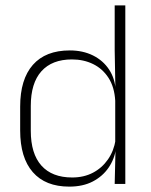

<svg xmlns="http://www.w3.org/2000/svg" viewBox="-20 -684 562 714"><path d="M237.5 10Q149 10 102 -43.8Q55 -97.5 55 -199V-287.5Q55 -389 102.2 -442.8Q149.5 -496.5 239.5 -496.5Q288 -496.5 325.8 -477.8Q363.5 -459 385.8 -425.2Q408 -391.5 410.5 -345.5H423.5L408.5 -309.5Q405.5 -360.5 383.5 -394.5Q361.5 -428.5 326.2 -445.8Q291 -463 247.5 -463Q173.5 -463 134 -419Q94.5 -375 94.5 -290V-197.5Q94.5 -112.5 134 -68.2Q173.5 -24 248.5 -24Q292 -24 325.8 -41.8Q359.5 -59.5 381.5 -91.2Q403.5 -123 410 -164.5L423 -132.5H411.5Q406 -93 384 -60.8Q362 -28.5 325.2 -9.2Q288.5 10 237.5 10ZM446 0H406.5L409.5 -126.5L408.5 -140V-347L409 -359L406.5 -497.5V-664H446Z"/></svg>

Font: Anek Devanagari Medium ExtraLight
Style: Regular
Weight: 250
Version: Version 1.003